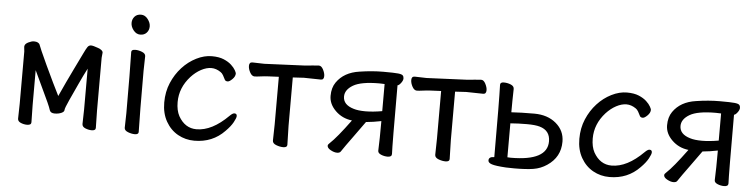

<svg xmlns="http://www.w3.org/2000/svg" viewBox="-45 -918 4537 1156"><g transform="rotate(5 2223.5 -340.0)"><path d="M141.1 16.1Q121.1 16.1 102.5 8.1Q84 0 84 -16.1L85.9 -106V-421.9L83 -450.2L84 -457Q86.9 -469.2 106 -478.5Q125 -487.8 139.2 -487.8Q153.8 -487.8 162.8 -482.9Q171.9 -478 174.6 -469.5Q177.2 -460.9 189.7 -432.9Q202.1 -404.8 226.6 -351.8Q251 -298.8 274.9 -250Q298.8 -201.2 313 -172.9Q354 -263.2 391.6 -340.1Q429.2 -417 441.7 -443.1Q454.1 -469.2 462.2 -481.2Q470.2 -493.2 483.9 -493.2Q496.1 -493.2 526.1 -482.2Q556.2 -471.2 556.2 -456.1L553.2 -424.8V-106L555.2 -1Q555.2 15.1 531.2 15.1Q512.2 15.1 492.7 7.1Q473.1 -1 473.1 -18.1L475.1 -106V-352.1Q452.1 -308.1 428.5 -256.6Q404.8 -205.1 381.3 -154.1Q357.9 -103 357.9 -92Q357.9 -81.1 340.6 -73.5Q323.2 -65.9 300.8 -65.9Q275.9 -65.9 270 -83L263.2 -102.1Q259.8 -112.8 223.9 -188.5Q188 -264.2 164.1 -315.9V-106L166 -1Q166 16.1 141.1 16.1Z M791.5 16.1Q772.5 16.1 750.5 7.6Q728.5 -1 728.5 -17.1L730.5 -105Q730.5 -368.2 727.5 -475.1Q727.5 -490.2 751.5 -490.2Q770.5 -490.2 792 -481.7Q813.5 -473.1 813.5 -457L811.5 -368.2Q811.5 -105 814.5 1Q814.5 16.1 791.5 16.1ZM714.4 -649.9Q714.4 -671.9 728.3 -688Q742.2 -704.1 767.6 -704.1Q791.5 -704.1 808.3 -682.1Q825.2 -660.2 825.2 -638.2Q825.2 -615.2 810.8 -599.6Q796.4 -584 772.5 -584Q748.5 -584 731.4 -605.5Q714.4 -627 714.4 -649.9Z M1152.3 23.9Q1098.1 23.9 1052.7 -1.5Q1007.3 -26.9 979.7 -75.4Q952.1 -124 952.1 -189.9Q952.1 -254.9 975.1 -308.8Q998 -362.8 1035.6 -403.8Q1073.2 -444.8 1120.6 -468.5Q1168 -492.2 1213.4 -492.2Q1257.3 -492.2 1286.1 -480Q1314.9 -467.8 1332.5 -451.4Q1350.1 -435.1 1358.2 -420.4Q1366.2 -405.8 1366.2 -400.9Q1366.2 -382.8 1349.1 -366Q1332 -349.1 1321.3 -349.1Q1309.1 -349.1 1304.2 -356.9Q1297.4 -371.1 1290.3 -383.5Q1283.2 -396 1273.9 -401.9Q1246.1 -420.9 1217.3 -420.9Q1188 -420.9 1155.5 -403.6Q1123 -386.2 1095.2 -356Q1032.2 -286.1 1032.2 -199.2Q1032.2 -148.9 1050.3 -115.2Q1089.4 -45.9 1159.2 -45.9Q1252.9 -45.9 1351.1 -144Q1368.2 -161.1 1378.9 -161.1Q1394 -161.1 1394 -146Q1394 -134.8 1379.6 -108.4Q1365.2 -82 1335 -51.8Q1262.2 23.9 1152.3 23.9Z M1689 16.1Q1668.9 16.1 1646.5 7.6Q1624 -1 1624 -18.1L1626 -115.2V-403.8L1564 -400.9Q1541 -399.9 1516.4 -396.5Q1491.7 -393.1 1480 -393.1Q1463.9 -393.1 1452.4 -414.1Q1440.9 -435.1 1440.9 -454.1Q1440.9 -476.1 1460 -476.1L1531.7 -474.1L1775.9 -484.9Q1799.8 -486.8 1824.5 -489.5Q1849.1 -492.2 1860.8 -492.2Q1876 -492.2 1887 -470.7Q1897.9 -449.2 1897.9 -432.1Q1897.9 -409.2 1879.9 -409.2L1776.9 -411.1L1710 -407.2V-115.2L1712.9 0Q1712.9 16.1 1689 16.1Z M2163.1 -242.2Q2207.5 -242.2 2264.2 -252V-416L2232.4 -417Q2122.1 -417 2074.7 -388.9Q2027.3 -360.8 2027.3 -319.8Q2027.3 -270 2091.3 -251Q2119.1 -242.2 2163.1 -242.2ZM2014.2 21Q1997.1 21 1976.1 9.5Q1955.1 -2 1955.1 -16.1Q1955.1 -23.9 1965.3 -32.2Q2007.3 -70.8 2087.4 -180.2Q2028.3 -187 1987.3 -227.1Q1946.3 -267.1 1946.3 -316.9Q1946.3 -366.2 1969.2 -398.9Q2014.2 -463.9 2107.4 -477.1Q2182.1 -488.8 2250.5 -488.8Q2317.4 -488.8 2339.8 -486.3Q2362.3 -483.9 2368.4 -477.1Q2374.5 -470.2 2374.5 -459Q2374.5 -446.8 2362.8 -431.4Q2351.1 -416 2342.3 -415Q2342.3 -50.8 2345.2 0Q2345.2 18.1 2320.3 18.1Q2299.3 18.1 2280.3 10Q2261.2 2 2261.2 -12.2V-13.2Q2264.2 -79.1 2264.2 -191.9Q2216.3 -182.1 2172.4 -178.2Q2146.5 -141.1 2102.8 -81.5Q2059.1 -22 2037.1 11.2Q2031.2 21 2014.2 21Z M2669.9 16.1Q2649.9 16.1 2627.4 7.6Q2605 -1 2605 -18.1L2606.9 -115.2V-403.8L2544.9 -400.9Q2522 -399.9 2497.3 -396.5Q2472.7 -393.1 2460.9 -393.1Q2444.8 -393.1 2433.3 -414.1Q2421.9 -435.1 2421.9 -454.1Q2421.9 -476.1 2440.9 -476.1L2512.7 -474.1L2756.8 -484.9Q2780.8 -486.8 2805.4 -489.5Q2830.1 -492.2 2841.8 -492.2Q2856.9 -492.2 2867.9 -470.7Q2878.9 -449.2 2878.9 -432.1Q2878.9 -409.2 2860.8 -409.2L2757.8 -411.1L2690.9 -407.2V-115.2L2693.8 0Q2693.8 16.1 2669.9 16.1Z M3059.1 -40Q3280.3 -40 3280.3 -158.2Q3280.3 -224.1 3216.3 -242.2Q3189.5 -250 3137.9 -250Q3086.4 -250 3039.1 -246.1V-41ZM3085.4 22 3035.2 21Q2972.2 17.1 2949.7 9.5Q2927.2 2 2927.2 -12.2Q2927.2 -35.2 2960.4 -35.2Q2960.4 -375 2957 -472.2Q2957 -487.8 2978.8 -487.8Q3000.5 -487.8 3020.8 -479.5Q3041 -471.2 3041 -454.1Q3039.1 -379.9 3039.1 -313Q3097.2 -316.9 3177.7 -316.9Q3258.3 -316.9 3309.8 -273.4Q3361.3 -230 3361.3 -163.1Q3361.3 -69.8 3282.2 -17.1Q3245.1 7.8 3201.7 14.9Q3158.2 22 3085.4 22Z M3661.1 23.9Q3606.9 23.9 3561.5 -1.5Q3516.1 -26.9 3488.5 -75.4Q3460.9 -124 3460.9 -189.9Q3460.9 -254.9 3483.9 -308.8Q3506.8 -362.8 3544.4 -403.8Q3582 -444.8 3629.4 -468.5Q3676.8 -492.2 3722.2 -492.2Q3766.1 -492.2 3794.9 -480Q3823.7 -467.8 3841.3 -451.4Q3858.9 -435.1 3866.9 -420.4Q3875 -405.8 3875 -400.9Q3875 -382.8 3857.9 -366Q3840.8 -349.1 3830.1 -349.1Q3817.9 -349.1 3813 -356.9Q3806.2 -371.1 3799.1 -383.5Q3792 -396 3782.7 -401.9Q3754.9 -420.9 3726.1 -420.9Q3696.8 -420.9 3664.3 -403.6Q3631.8 -386.2 3604 -356Q3541 -286.1 3541 -199.2Q3541 -148.9 3559.1 -115.2Q3598.1 -45.9 3668 -45.9Q3761.7 -45.9 3859.9 -144Q3877 -161.1 3887.7 -161.1Q3902.8 -161.1 3902.8 -146Q3902.8 -134.8 3888.4 -108.4Q3874 -82 3843.8 -51.8Q3771 23.9 3661.1 23.9Z M4196.8 -242.2Q4241.2 -242.2 4297.9 -252V-416L4266.1 -417Q4155.8 -417 4108.4 -388.9Q4061 -360.8 4061 -319.8Q4061 -270 4125 -251Q4152.8 -242.2 4196.8 -242.2ZM4047.9 21Q4030.8 21 4009.8 9.5Q3988.8 -2 3988.8 -16.1Q3988.8 -23.9 3999 -32.2Q4041 -70.8 4121.1 -180.2Q4062 -187 4021 -227.1Q3980 -267.1 3980 -316.9Q3980 -366.2 4002.9 -398.9Q4047.9 -463.9 4141.1 -477.1Q4215.8 -488.8 4284.2 -488.8Q4351.1 -488.8 4373.5 -486.3Q4396 -483.9 4402.1 -477.1Q4408.2 -470.2 4408.2 -459Q4408.2 -446.8 4396.5 -431.4Q4384.8 -416 4376 -415Q4376 -50.8 4378.9 0Q4378.9 18.1 4354 18.1Q4333 18.1 4314 10Q4294.9 2 4294.9 -12.2V-13.2Q4297.9 -79.1 4297.9 -191.9Q4250 -182.1 4206.1 -178.2Q4180.2 -141.1 4136.5 -81.5Q4092.8 -22 4070.8 11.2Q4064.9 21 4047.9 21Z"/></g></svg>

Font: LXGW WenKai GB Screen
Style: Regular
Weight: 400
Designer: LXGW / Fontworks Inc.
Foundry: LXGW / Fontworks Inc.
Version: Version 1.321;February 19, 2024;FontCreator 14.0.0.2901 64-b